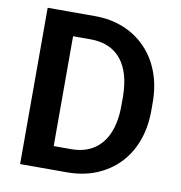

<svg xmlns="http://www.w3.org/2000/svg" viewBox="-80 -785 811 860"><g transform="rotate(10 325.5 -355.5)"><path d="M280.3 0H127L127.9 -105.5H280.3Q342.3 -105.5 384.3 -133.1Q426.3 -160.6 447.8 -212.6Q469.2 -264.6 469.2 -337.4V-374Q469.2 -430.2 457 -473.1Q444.8 -516.1 421.1 -545.4Q397.5 -574.7 362.8 -589.8Q328.1 -605 283.2 -605H124V-710.9H283.2Q354.5 -710.9 413.3 -687Q472.2 -663.1 515.4 -618.4Q558.6 -573.7 581.8 -511.7Q605 -449.7 605 -373V-337.4Q605 -261.2 581.8 -199Q558.6 -136.7 515.4 -92.3Q472.2 -47.9 412.6 -23.9Q353 0 280.3 0ZM202.1 -710.9V0H67.9V-710.9Z"/></g></svg>

Font: Roboto SemiBold
Style: Regular
Weight: 600
Designer: Christian Robertson
Foundry: Google
Version: Version 3.009; 2024